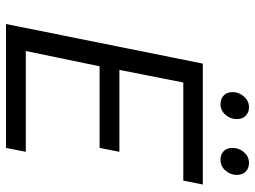

<svg xmlns="http://www.w3.org/2000/svg" viewBox="-125 -725 850 640"><g transform="rotate(90 300.0 -405.0)"><path d="M60 0 192 -656H595L582 -591H255L213 -378H486L473 -312H201L150 -66H486L473 0ZM327 -715Q309 -715 298 -726Q287 -737 287 -755Q287 -777 302 -793.5Q317 -810 337 -810Q355 -810 366 -799Q377 -788 377 -769Q377 -748 362.5 -731.5Q348 -715 327 -715ZM513 -715Q495 -715 484 -725.5Q473 -736 473 -755Q473 -777 487.5 -793.5Q502 -810 523 -810Q541 -810 552 -799Q563 -788 563 -769Q563 -748 548.5 -731.5Q534 -715 513 -715Z"/></g></svg>

Font: TypoPRO Source Code Pro
Style: Italic
Weight: 400
Italic angle: -11°
Monospace: yes
Designer: Paul D. Hunt, Teo Tuominen
Foundry: Adobe Systems Incorporated
Version: Version 1.030;PS 1.0;hotconv 1.0.84;makeotf.lib2.5.63406